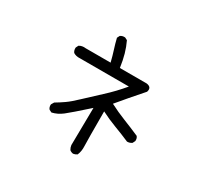

<svg xmlns="http://www.w3.org/2000/svg" viewBox="-174 -988 1349 1296"><g transform="rotate(30 500.0 -340.0)"><path d="M538.1 87.9Q522.5 85.9 510.7 76.2Q501 60.5 499 43L502.9 -249Q389.6 -147.5 352.5 -118.7Q315.4 -89.8 272.5 -80.1L252.9 -89.8Q240.2 -103.5 242.2 -126L254.9 -147.5Q288.1 -167 320.3 -189.5Q352.5 -211.9 399.4 -256.8Q446.3 -301.8 513.7 -363.3Q581.1 -424.8 637.7 -493.2H254.9Q226.6 -491.2 205.1 -504.9Q193.4 -520.5 195.3 -542L205.1 -561.5Q226.6 -575.2 256.8 -571.3H450.2Q438.5 -619.1 425.8 -658.2Q413.1 -697.3 403.3 -738.3L413.1 -757.8Q428.7 -769.5 450.2 -767.6L469.7 -757.8Q489.3 -716.8 502 -671.9Q514.6 -627 522.5 -571.3H731.4Q775.4 -565.4 761.7 -524.4Q668.9 -418.9 602.5 -338.9Q663.1 -307.6 725.1 -283.2Q787.1 -258.8 849.6 -231.4Q861.3 -217.8 859.4 -196.3L849.6 -176.8Q834 -165 812.5 -165Q753.9 -190.4 693.8 -212.9Q633.8 -235.4 577.1 -264.6Q577.1 -33.2 579.1 5.9Q581.1 44.9 567.4 76.2Q553.7 85.9 538.1 87.9Z"/></g></svg>

Font: NaikaiFont
Style: Regular
Weight: 400
Version: Version 1.67